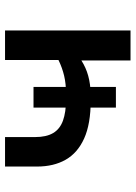

<svg xmlns="http://www.w3.org/2000/svg" viewBox="92 -630 538 762"><g transform="rotate(-90 361.0 -249.0)"><path d="M502 0V-195Q474 -177 441.5 -168Q409 -159 369 -158L397 -179V-58H315V-179L343 -158Q250 -158 192.5 -184Q135 -210 108 -257.5Q81 -305 81 -371V-498H198V-379Q198 -334 214 -307Q230 -280 263.5 -268Q297 -256 347 -256L315 -244V-385H397V-244L371 -256Q410 -256 441.5 -263.5Q473 -271 504 -286V-498H621V0Z"/></g></svg>

Font: Nunito Sans 7pt SemiExpanded SemiBold
Style: Regular
Weight: 600
Width: 6
Designer: Vernon Adams
Foundry: Vernon Adams
Version: Version 3.101;gftools[0.9.27]